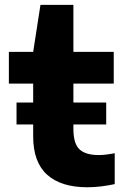

<svg xmlns="http://www.w3.org/2000/svg" viewBox="-20 -760 514 790"><path d="M339.5 10.5Q231 10.5 173.8 -41.2Q116.5 -93 116.5 -198.5V-416H16.5V-546.5H116.5L146.5 -740H282V-546.5H448V-416H282V-229.5Q282 -169 307.2 -145.5Q332.5 -122 386 -122Q413 -122 452 -129.5V-2.5Q427 3 397.5 6.8Q368 10.5 339.5 10.5ZM48 -248V-338H417V-248Z"/></svg>

Font: Encode Sans Expanded
Style: Bold
Weight: 700
Width: 7
Designer: Multiple Designers
Foundry: Impallari Type
Version: Version 3.000; ttfautohint (v1.8.3) -l 8 -r 50 -G 200 -x 14 